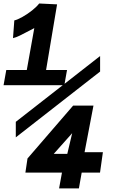

<svg xmlns="http://www.w3.org/2000/svg" viewBox="-70 -899 690 1100"><path d="M104.5 -726.5Q68 -707 44.2 -695.5Q20.5 -684 4.5 -680.5L12 -782Q30 -786 58.5 -802Q87 -818 113.8 -839.2Q140.5 -860.5 154.5 -879L257 -874L194 -498H314L300 -419L503.5 -578V-489L20.5 -112V-201L289.5 -411H-49.5L-34 -498H83.5L126.5 -738ZM285 90H75.5L87.5 9L349 -294H465.5L414.5 -27H519.5L503 90H398L382 180.5H268.5ZM315.5 -17.5 343.5 -136 238 -17.5Z"/></svg>

Font: JuliaMono Black
Style: Italic
Weight: 900
Italic angle: -9°
Monospace: yes
Designer: cormullion
Foundry: corm
Version: Version 0.057; ttfautohint (v1.8.4)